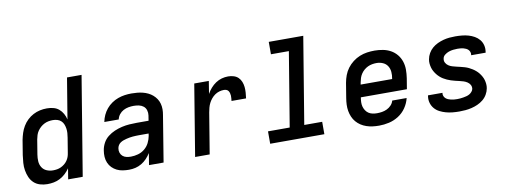

<svg xmlns="http://www.w3.org/2000/svg" viewBox="-60 -1065 3721 1403"><g transform="rotate(-10 1800.0 -363.5)"><path d="M198 8Q170 8 143.5 0Q117 -8 98 -26Q79 -44 68.5 -68.5Q58 -93 53.5 -120Q49 -147 51 -175.5Q53 -204 57 -232L75 -342Q80 -367 88 -392Q96 -417 110 -440.5Q124 -464 144 -483Q164 -502 188 -514.5Q212 -527 237.5 -532.5Q263 -538 289 -538Q314 -538 337.5 -532Q361 -526 378.5 -511Q396 -496 407.5 -475.5Q419 -455 424 -432L474 -735H582L461 0H353L366 -80Q352 -59 333 -41.5Q314 -24 292 -12.5Q270 -1 246 3.5Q222 8 198 8ZM256 -84Q271 -84 286 -86.5Q301 -89 315 -95.5Q329 -102 341.5 -112Q354 -122 363 -135Q372 -148 377 -162Q382 -176 384 -191L402 -301Q405 -318 406 -335Q407 -352 404.5 -368.5Q402 -385 396 -400Q390 -415 378 -426Q366 -437 350 -441.5Q334 -446 317 -446Q301 -446 285 -443Q269 -440 254 -432.5Q239 -425 226 -413.5Q213 -402 203.5 -388Q194 -374 189 -358.5Q184 -343 181 -327L163 -217Q159 -192 160.5 -167.5Q162 -143 174.5 -123Q187 -103 209 -93.5Q231 -84 256 -84Z M804 8Q781 8 757.5 4.5Q734 1 714 -9Q694 -19 678.5 -34.5Q663 -50 654 -71Q645 -92 643.5 -115.5Q642 -139 646 -162Q650 -190 664 -216.5Q678 -243 701.5 -261.5Q725 -280 752 -291.5Q779 -303 807 -309.5Q835 -316 863 -318Q891 -320 918 -320H1006L1012 -358Q1015 -377 1009.5 -396Q1004 -415 989.5 -426.5Q975 -438 956 -442Q937 -446 917 -446Q898 -446 878.5 -442.5Q859 -439 841 -429.5Q823 -420 810 -403.5Q797 -387 793 -367H686Q691 -393 702 -417Q713 -441 730 -461.5Q747 -482 769.5 -497.5Q792 -513 817 -522Q842 -531 867 -534.5Q892 -538 917 -538Q939 -538 960 -536Q981 -534 1001 -529Q1021 -524 1039.5 -515Q1058 -506 1073 -493Q1088 -480 1099 -463.5Q1110 -447 1115.5 -427Q1121 -407 1121 -385.5Q1121 -364 1117 -343L1061 0H953L967 -87Q954 -66 936.5 -47.5Q919 -29 897 -16Q875 -3 851.5 2.5Q828 8 804 8Q804 8 804 8Q804 8 804 8ZM834 -84Q860 -84 887 -91.5Q914 -99 936 -117Q958 -135 970.5 -160Q983 -185 988 -212L990 -228H918Q907 -228 895 -227.5Q883 -227 871.5 -226Q860 -225 848.5 -223Q837 -221 825 -218Q813 -215 801.5 -211Q790 -207 779.5 -200Q769 -193 762.5 -182.5Q756 -172 754 -160Q751 -143 756 -127.5Q761 -112 773 -101.5Q785 -91 801 -87.5Q817 -84 834 -84Z M1295 0 1382 -530H1490L1475 -436Q1487 -458 1504 -477.5Q1521 -497 1542 -511Q1563 -525 1586.5 -531.5Q1610 -538 1634 -538Q1655 -538 1675 -532Q1695 -526 1709 -512.5Q1723 -499 1730.5 -480Q1738 -461 1740 -441Q1742 -421 1740.5 -399.5Q1739 -378 1736 -357H1628Q1629 -367 1630 -377Q1631 -387 1630.5 -396.5Q1630 -406 1627.5 -415Q1625 -424 1620 -431.5Q1615 -439 1606 -442.5Q1597 -446 1587 -446Q1570 -446 1552.5 -441Q1535 -436 1520 -425.5Q1505 -415 1493 -400.5Q1481 -386 1473 -370Q1465 -354 1460.5 -337Q1456 -320 1453 -303L1403 0Z M1852 0V-92H2013L2104 -643H1971V-735H2227L2121 -92H2254V0Z M2660 8Q2635 8 2611.5 5Q2588 2 2566 -5.5Q2544 -13 2525 -25.5Q2506 -38 2491.5 -55Q2477 -72 2468 -93Q2459 -114 2455 -137Q2451 -160 2452 -184Q2453 -208 2457 -232L2475 -342Q2480 -370 2490 -397Q2500 -424 2517.5 -447.5Q2535 -471 2559 -489.5Q2583 -508 2610 -519Q2637 -530 2665 -534Q2693 -538 2721 -538Q2752 -538 2783 -532Q2814 -526 2840 -511.5Q2866 -497 2885 -474Q2904 -451 2913.5 -422Q2923 -393 2923 -361.5Q2923 -330 2918 -298L2905 -219H2563V-217Q2560 -200 2559.5 -183Q2559 -166 2563 -151Q2567 -136 2575.5 -122.5Q2584 -109 2597 -100Q2610 -91 2626.5 -87.5Q2643 -84 2660 -84Q2678 -84 2697 -87Q2716 -90 2734 -98.5Q2752 -107 2766 -122Q2780 -137 2785 -156H2892Q2883 -118 2860.5 -85Q2838 -52 2804.5 -30.5Q2771 -9 2733.5 -0.5Q2696 8 2660 8ZM2578 -311H2812V-313Q2817 -338 2815 -363Q2813 -388 2800.5 -407.5Q2788 -427 2766 -436.5Q2744 -446 2719 -446Q2703 -446 2686.5 -443Q2670 -440 2655 -433Q2640 -426 2626.5 -414.5Q2613 -403 2603.5 -388.5Q2594 -374 2589 -358.5Q2584 -343 2581 -327Z M3255 8Q3229 8 3204 5.5Q3179 3 3155.5 -3.5Q3132 -10 3110.5 -21Q3089 -32 3073.5 -50Q3058 -68 3051 -92Q3044 -116 3048 -141Q3048 -143 3048.5 -144.5Q3049 -146 3049 -148H3156Q3156 -148 3156 -147Q3156 -146 3156 -145Q3154 -134 3158.5 -123.5Q3163 -113 3171 -106Q3179 -99 3189 -95Q3199 -91 3209.5 -88.5Q3220 -86 3231.5 -85Q3243 -84 3255 -84Q3266 -84 3277.5 -85Q3289 -86 3300.5 -88Q3312 -90 3324 -93Q3336 -96 3346.5 -102Q3357 -108 3365.5 -118Q3374 -128 3376 -139Q3378 -156 3370.5 -169Q3363 -182 3350 -190.5Q3337 -199 3322.5 -203.5Q3308 -208 3293 -211.5Q3278 -215 3263 -218.5Q3248 -222 3233 -227Q3218 -232 3204.5 -238Q3191 -244 3178 -252Q3165 -260 3154 -270Q3143 -280 3134 -291.5Q3125 -303 3117.5 -316.5Q3110 -330 3106 -344.5Q3102 -359 3100.5 -374.5Q3099 -390 3102 -406Q3106 -429 3118 -450Q3130 -471 3148 -486.5Q3166 -502 3187.5 -512Q3209 -522 3231.5 -528Q3254 -534 3276 -536Q3298 -538 3320 -538Q3345 -538 3370 -535.5Q3395 -533 3417.5 -526.5Q3440 -520 3460.5 -508.5Q3481 -497 3496 -479Q3511 -461 3517 -437.5Q3523 -414 3519 -389Q3519 -387 3518.5 -385.5Q3518 -384 3518 -382H3411Q3411 -382 3411 -383Q3411 -384 3411 -385Q3413 -395 3409.5 -405.5Q3406 -416 3399 -423Q3392 -430 3382.5 -434.5Q3373 -439 3363 -441.5Q3353 -444 3342 -445Q3331 -446 3320 -446Q3304 -446 3287.5 -444Q3271 -442 3255 -436.5Q3239 -431 3224.5 -419.5Q3210 -408 3208 -391Q3205 -375 3212.5 -361.5Q3220 -348 3232.5 -339.5Q3245 -331 3260 -326.5Q3275 -322 3290 -318.5Q3305 -315 3320 -311.5Q3335 -308 3350 -303.5Q3365 -299 3378.5 -292.5Q3392 -286 3404.5 -278Q3417 -270 3428.5 -260Q3440 -250 3449 -238.5Q3458 -227 3465.5 -213.5Q3473 -200 3477 -186Q3481 -172 3482.5 -156Q3484 -140 3481 -124Q3477 -101 3464.5 -79.5Q3452 -58 3433 -42.5Q3414 -27 3391.5 -17Q3369 -7 3346 -1.5Q3323 4 3300 6Q3277 8 3255 8Z"/></g></svg>

Font: Iosevka Curly SmBdExObl
Style: Regular
Weight: 600
Width: 7
Italic angle: -9°
Monospace: yes
Designer: Belleve Invis
Foundry: Belleve Invis
Version: Version 11.1.0; ttfautohint (v1.8.3)